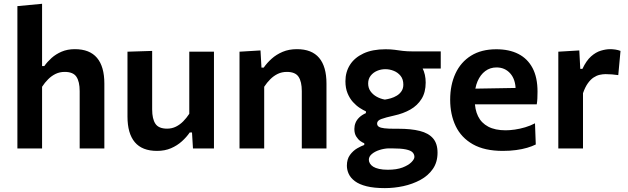

<svg xmlns="http://www.w3.org/2000/svg" viewBox="-20 -764 3232 988"><path d="M69.5 0Q69.5 -54 69.5 -104.5Q69.5 -155 69.5 -217V-493.5Q69.5 -555 69.5 -614.5Q69.5 -674 69.5 -732.5L196.5 -744.5Q196.5 -685.5 196.5 -623.5Q196.5 -561.5 196.5 -493.5V-424H208Q223 -445.5 245.2 -465.5Q267.5 -485.5 297.2 -498.2Q327 -511 365 -511Q441.5 -511 479.2 -466.2Q517 -421.5 517 -334Q517 -301.5 517 -274.2Q517 -247 517 -217Q517 -156.5 517 -105.2Q517 -54 517 0H390Q390 -54 390 -104.5Q390 -155 390 -210.5V-295Q390 -344 373.2 -369Q356.5 -394 313 -394Q287.5 -394 266.2 -383.8Q245 -373.5 227.8 -356.2Q210.5 -339 196.5 -317.5V-210.5Q196.5 -153.5 196.5 -103.8Q196.5 -54 196.5 0Z M788 12.5Q711.5 12.5 673.8 -32.2Q636 -77 636 -164.5Q636 -197.5 636 -222Q636 -246.5 636 -272Q636 -320 636 -357.5Q636 -395 636 -428.5Q636 -462 636 -498L763 -502Q763 -448.5 763 -396.2Q763 -344 763 -287V-201Q763 -152 779.8 -127Q796.5 -102 840 -102Q864.5 -102 885.2 -112.2Q906 -122.5 923 -139.8Q940 -157 954 -178.5V-287Q954 -344 954 -394.2Q954 -444.5 954 -498H1081Q1081 -444.5 1081 -392.2Q1081 -340 1081 -272V-217Q1081 -155 1081 -104.5Q1081 -54 1081 0H973L968 -82.5H956.5Q940 -58.5 916 -36.8Q892 -15 860 -1.2Q828 12.5 788 12.5Z M1212.5 0Q1212.5 -54 1212.5 -104.5Q1212.5 -155 1212.5 -217V-267Q1212.5 -323.5 1212.5 -381.5Q1212.5 -439.5 1212.5 -498L1320.5 -504.5L1325.5 -416H1337Q1353.5 -440 1377.8 -461.8Q1402 -483.5 1434.2 -497.2Q1466.5 -511 1508 -511Q1584.5 -511 1622.2 -466.2Q1660 -421.5 1660 -334Q1660 -301.5 1660 -274.2Q1660 -247 1660 -217Q1660 -156.5 1660 -105.2Q1660 -54 1660 0H1533Q1533 -54 1533 -104.5Q1533 -155 1533 -210.5V-295Q1533 -344 1516.2 -369Q1499.5 -394 1456 -394Q1430.5 -394 1409.2 -383.8Q1388 -373.5 1370.8 -356.2Q1353.5 -339 1339.5 -317.5V-210.5Q1339.5 -153.5 1339.5 -103.8Q1339.5 -54 1339.5 0Z M1960.5 204Q1904.5 204 1866.5 194.5Q1828.5 185 1806.2 168.2Q1784 151.5 1774.5 130.8Q1765 110 1765 88.5Q1765 55 1781 33.2Q1797 11.5 1818.2 -0.8Q1839.5 -13 1854.5 -18V-27Q1846.5 -29.5 1834.5 -38Q1822.5 -46.5 1813 -61.8Q1803.5 -77 1803.5 -100.5Q1803.5 -117 1809.5 -132Q1815.5 -147 1828.8 -159.8Q1842 -172.5 1863 -182V-191Q1849 -197 1831 -208.8Q1813 -220.5 1796.2 -239Q1779.5 -257.5 1768.5 -284Q1757.5 -310.5 1757.5 -346Q1757.5 -393.5 1781 -430.5Q1804.5 -467.5 1850.5 -489Q1896.5 -510.5 1964 -510.5Q1990.5 -510.5 2010.5 -507.8Q2030.5 -505 2052 -502.2Q2073.5 -499.5 2105.5 -499.5H2248V-411.5Q2200.5 -411.5 2156.5 -411.5Q2112.5 -411.5 2067 -411.5L2101 -467.5Q2137 -446.5 2153.8 -414Q2170.5 -381.5 2170.5 -339Q2170.5 -289 2149.2 -255Q2128 -221 2091.5 -200.2Q2055 -179.5 2008.5 -169.5Q1963.5 -159.5 1942 -151.5Q1920.5 -143.5 1920.5 -128.5Q1920.5 -117.5 1929.5 -111.8Q1938.5 -106 1958.2 -103.8Q1978 -101.5 2009.5 -101.5H2030Q2095.5 -101.5 2140.2 -90.2Q2185 -79 2208.2 -52.2Q2231.5 -25.5 2231.5 21.5Q2231.5 70.5 2207.5 105.2Q2183.5 140 2143.2 161.8Q2103 183.5 2055.5 193.8Q2008 204 1960.5 204ZM1975.5 109.5Q2021.5 109.5 2051.8 97.8Q2082 86 2097.2 70.5Q2112.5 55 2112.5 43.5Q2112.5 30 2103 20Q2093.5 10 2068.2 4.8Q2043 -0.5 1995 -0.5H1978.5Q1955.5 0.5 1932.2 8Q1909 15.5 1893.5 28.5Q1878 41.5 1878 58Q1878 67.5 1883.5 77Q1889 86.5 1900.5 93.8Q1912 101 1930.8 105.2Q1949.5 109.5 1975.5 109.5ZM1960.5 -251.5Q1974.5 -253.5 1991 -258.2Q2007.5 -263 2022.2 -272Q2037 -281 2046.2 -295Q2055.5 -309 2055.5 -328.5Q2055.5 -356 2041.5 -373.5Q2027.5 -391 2006.2 -399.5Q1985 -408 1963 -408Q1940.5 -408 1920.5 -399.5Q1900.5 -391 1887.5 -374.5Q1874.5 -358 1874.5 -334.5Q1874.5 -311 1886.8 -294Q1899 -277 1918.5 -266.2Q1938 -255.5 1960.5 -251.5Z M2567.5 12.5Q2473.5 12.5 2413.5 -21.5Q2353.5 -55.5 2325 -115Q2296.5 -174.5 2296.5 -251Q2296.5 -327 2323.8 -385.8Q2351 -444.5 2404 -477.5Q2457 -510.5 2534 -510.5Q2600.5 -510.5 2647.8 -486.2Q2695 -462 2720.5 -413.8Q2746 -365.5 2746 -292.5Q2746 -273 2745.2 -257.5Q2744.5 -242 2742 -227L2631.5 -271.5Q2632.5 -278.5 2633 -285.8Q2633.5 -293 2633.5 -299.5Q2633.5 -354.5 2606 -385.8Q2578.5 -417 2535 -417Q2502 -417 2477 -398.2Q2452 -379.5 2437.5 -346Q2423 -312.5 2423 -268.5V-249Q2423 -200.5 2440 -165.8Q2457 -131 2492.5 -112.2Q2528 -93.5 2582 -93.5Q2603 -93.5 2629.2 -97.2Q2655.5 -101 2682.5 -109Q2709.5 -117 2733 -129.5L2737 -20.5Q2718 -11 2692.5 -3.5Q2667 4 2635.5 8.2Q2604 12.5 2567.5 12.5ZM2346.5 -227V-306.5L2667 -312L2742 -283.5V-227Z M2853 0Q2853 -54 2853 -104.5Q2853 -155 2853 -217V-267Q2853 -323.5 2853 -381.5Q2853 -439.5 2853 -498L2961 -504.5L2966 -409.5H2977Q2997 -452 3021.5 -473.8Q3046 -495.5 3071.8 -503.2Q3097.5 -511 3120 -511Q3132 -511 3146.2 -509Q3160.5 -507 3173 -502L3161.5 -377.5Q3143.5 -380 3128.8 -381.2Q3114 -382.5 3096 -382.5Q3082 -382.5 3066 -379Q3050 -375.5 3034.5 -365.2Q3019 -355 3005 -335.5Q2991 -316 2980 -284.5V-210.5Q2980 -153.5 2980 -103.8Q2980 -54 2980 0Z"/></svg>

Font: Commissioner Thin SemiBold
Style: Regular
Weight: 600
Version: Version 1.000